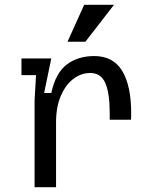

<svg xmlns="http://www.w3.org/2000/svg" viewBox="-20 -785 640 805"><path d="M125 -364 131 -469V-470H70V-540H195L165 -395H195Q213 -479 260 -514.5Q307 -550 375 -550Q455 -550 492.5 -487.5Q530 -425 530 -311Q530 -292 529 -283H440V-311Q440 -395 421.5 -437Q403 -479 358 -479Q321 -479 288.5 -455Q256 -431 235.5 -384Q215 -337 215 -272V0H125ZM333 -765H458L338 -610H263Z"/></svg>

Font: Sligoil Micro
Style: Regular
Weight: 400
Designer: Ariel Martín Pérez
Foundry: Igor Stepanchenko
Version: Version 1.001